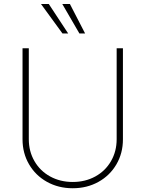

<svg xmlns="http://www.w3.org/2000/svg" viewBox="-20 -955 747 986"><path d="M611.3 -707V-239.3Q611.3 -168.5 577.9 -111.1Q544.4 -53.7 485.6 -21Q426.8 11.7 353.5 11.7Q280.3 11.7 221.4 -21Q162.6 -53.7 129.2 -111.1Q95.7 -168.5 95.7 -239.3V-707H127.9V-240.2Q127.9 -177.7 157 -127.4Q186 -77.1 237.5 -48.8Q289.1 -20.5 353.5 -20.5Q418 -20.5 469.5 -48.8Q521 -77.1 550 -127.4Q579.1 -177.7 579.1 -240.2V-707ZM190.4 -934.6H230.5L330.1 -783.2H300.8ZM299.8 -934.6H338.9L417 -783.2H387.7Z"/></svg>

Font: Pretendard JP Thin
Style: Regular
Weight: 100
Designer: Base glyphs from Inter by Rasmus Andersson; Hangeul glyphs from Noto Sans CJK(Source Han Sans) by Jang Soo-young and Kan
Foundry: Kil Hyung-jin
Version: Version 1.309